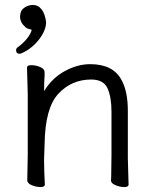

<svg xmlns="http://www.w3.org/2000/svg" viewBox="-20 -744 628 775"><path d="M496 -105 499 1Q499 11 481.5 11Q464 11 446 3.5Q428 -4 428 -16V-17Q429 -25 429 -44L430 -115V-293Q430 -352 414 -387.5Q398 -423 348 -423Q269 -423 215.5 -365.5Q162 -308 160 -162Q159 -129 158 -105V-89Q158 -59 161 1Q161 11 143.5 11Q126 11 108 3.5Q90 -4 90 -17L92 -115V-364L89 -471Q89 -481 106.5 -481Q124 -481 142 -473.5Q160 -466 160 -453V-439Q158 -411 158 -376Q190 -429 241.5 -457Q293 -485 344 -485Q436 -485 470 -422Q496 -376 496 -297ZM59 -527Q45 -527 45 -541Q45 -549 51 -553Q70 -566 87 -586Q104 -606 108 -624Q106 -625 97 -627Q88 -629 83 -634Q61 -653 61 -676.5Q61 -700 77 -712Q93 -724 113.5 -724Q134 -724 148 -706Q162 -688 166 -655Q166 -621 137 -584Q108 -547 67 -529Q63 -527 59 -527Z"/></svg>

Font: QiushuiShotai
Style: Regular
Weight: 600
Designer: Fontworks Inc.
Foundry: Fontworks Inc.
Version: Version 1.250